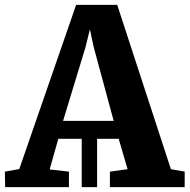

<svg xmlns="http://www.w3.org/2000/svg" viewBox="-35 -767 777 787"><path d="M-14 0 -15 -63.5 44 -74 277 -747H445.5L665.5 -73.5L722 -63.5V0H415.5V-63.5L488 -73.5L451.5 -198H363V0H300V-198H204L168.5 -72.5L247.5 -63.5V0ZM223.5 -271.5H431L349 -574.5L333.5 -647L315.5 -573.5Z"/></svg>

Font: Merriweather ExtraBold
Style: Regular
Weight: 800
Version: Version 2.100